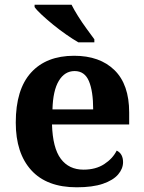

<svg xmlns="http://www.w3.org/2000/svg" viewBox="-20 -786 611 816"><path d="M306 10Q179 10 113 -62.5Q47 -135 47 -265Q47 -406 112 -477.5Q177 -549 295 -549Q404 -549 466.5 -488Q529 -427 529 -308V-257H201Q204 -157 238.5 -111Q273 -65 335 -65Q387 -65 423 -88.5Q459 -112 476 -146Q490 -139 496.5 -126.5Q503 -114 503 -97Q503 -69 482 -44.5Q461 -20 417.5 -5Q374 10 306 10ZM376 -321Q376 -398 358 -441Q340 -484 297 -484Q255 -484 230 -442.5Q205 -401 203 -321ZM313 -606Q289 -620 261 -639.5Q233 -659 206 -681Q179 -703 157.5 -723Q136 -743 127 -756V-766H284Q295 -744 312 -717Q329 -690 348 -664Q367 -638 381 -619V-606Z"/></svg>

Font: Noto Serif Tamil
Style: Regular
Weight: 400
Designer: Indian Type Foundry, Tom Grace, and the Monotype Design Team
Foundry: Monotype Imaging Inc.
Version: Version 2.003